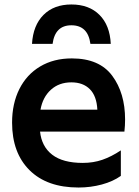

<svg xmlns="http://www.w3.org/2000/svg" viewBox="-20 -825 621 858"><path d="M34 -277Q34 -362 66.5 -427Q99 -492 159.5 -528Q220 -564 301 -564Q424 -564 481.5 -486.5Q539 -409 539 -291Q539 -264 536 -237H159Q166 -170 213.5 -133.5Q261 -97 350 -97Q397 -97 437.5 -111Q478 -125 520 -153V-39Q485 -14 435 -0.5Q385 13 331 13Q190 13 112 -64.5Q34 -142 34 -277ZM415 -335Q412 -396 381.5 -426.5Q351 -457 299 -457Q244 -457 207.5 -424Q171 -391 161 -335ZM299 -805Q378 -805 424.5 -758.5Q471 -712 475 -629H384Q373 -712 299 -712Q226 -712 215 -629H123Q128 -712 174.5 -758.5Q221 -805 299 -805Z"/></svg>

Font: Application Semibold
Style: Regular
Weight: 600
Designer: Wei Huang
Foundry: Wei Huang
Version: Version 0.012